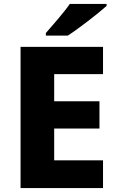

<svg xmlns="http://www.w3.org/2000/svg" viewBox="-20 -951 595 971"><path d="M519 -921V-931H333C302 -886 244 -821 212 -784V-771H323C376 -805 477 -883 519 -921ZM501 0V-140H254V-301H483V-439H254V-576H501V-714H84V0Z"/></svg>

Font: Noto Sans Bengali UI ExtraBold
Style: Regular
Weight: 800
Designer: Jelle Bosma - Monotype Design Team
Foundry: Monotype Imaging Inc.
Version: Version 2.003